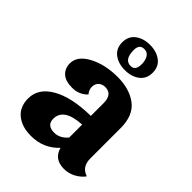

<svg xmlns="http://www.w3.org/2000/svg" viewBox="-223 -889 1015 1015"><g transform="rotate(45 284.5 -382.0)"><path d="M254 -695Q254 -623 302 -623Q337 -623 337 -670Q337 -675 337 -680Q331 -738 290 -738Q254 -738 254 -695ZM377.5 -610.5Q345 -586 296 -586Q247 -586 214.5 -610.5Q182 -635 182 -680.5Q182 -726 214.5 -750.5Q247 -775 296 -775Q345 -775 377.5 -750.5Q410 -726 410 -680.5Q410 -635 377.5 -610.5ZM210 -137Q210 -88 266 -88Q307 -88 340 -126V-223Q210 -216 210 -137ZM497 -354V-127Q497 -64 551 -47Q533 -22 502.5 -5.5Q472 11 438 11Q364 11 346 -55Q284 11 191 11Q122 11 81 -23Q40 -57 40 -119Q40 -195 119.5 -240.5Q199 -286 340 -288V-383Q340 -450 286 -450Q264 -450 249.5 -436.5Q235 -423 235 -400.5Q235 -378 251 -359Q217 -323 165.5 -323Q114 -323 89.5 -346Q65 -369 65 -406Q65 -462 133.5 -498Q202 -534 293.5 -534Q385 -534 441 -491Q497 -448 497 -354Z"/></g></svg>

Font: Laila
Style: Bold
Weight: 700
Designer: Hitesh Malaviya
Foundry: Indian Type Foundry
Version: Version 1.302;PS 1.0;hotconv 1.0.78;makeotf.lib2.5.61930; tt